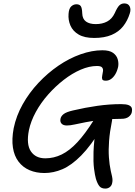

<svg xmlns="http://www.w3.org/2000/svg" viewBox="-20 -1002 792 1123"><path d="M596 101Q573 101 561.5 87Q550 73 541 44Q535 23 530 -15.5Q525 -54 527 -114Q529 -174 542 -258L574 -252Q511 -149 454.5 -92Q398 -35 345.5 -12.5Q293 10 240 10Q192 10 153 -6.5Q114 -23 88.5 -56.5Q63 -90 55.5 -139Q48 -188 60 -252Q75 -325 113 -392.5Q151 -460 205 -517.5Q259 -575 322 -618Q385 -661 451.5 -684.5Q518 -708 579 -708Q620 -708 641 -693Q662 -678 668.5 -655.5Q675 -633 671 -611Q665 -585 654 -567Q643 -549 629 -539.5Q615 -530 599 -530Q581 -530 578 -538.5Q575 -547 578 -560.5Q581 -574 582.5 -586.5Q584 -599 577 -607.5Q570 -616 547 -616Q502 -616 452 -594.5Q402 -573 353 -535Q304 -497 261.5 -449Q219 -401 189.5 -347Q160 -293 149 -240Q133 -158 160.5 -117Q188 -76 245 -76Q295 -76 341 -98.5Q387 -121 432.5 -170Q478 -219 527 -297Q544 -323 562.5 -333Q581 -343 607 -343Q625 -343 632 -330.5Q639 -318 635 -295Q622 -231 618 -178Q614 -125 617 -82Q620 -39 628 -2Q633 18 635.5 30.5Q638 43 638 51.5Q638 60 636 69Q633 84 622 92.5Q611 101 596 101ZM371 -268Q350 -268 340 -279Q330 -290 334 -308Q337 -323 352.5 -335Q368 -347 407 -356Q479 -373 549.5 -383Q620 -393 688 -393Q718 -393 732.5 -387Q747 -381 750.5 -370.5Q754 -360 751 -346Q748 -331 733 -319Q718 -307 690 -307Q624 -307 572.5 -301Q521 -295 482.5 -287.5Q444 -280 417 -274Q390 -268 371 -268ZM531 -780Q474 -780 440 -800Q406 -820 392 -852.5Q378 -885 381 -921Q383 -952 396.5 -964.5Q410 -977 427 -977Q445 -977 452.5 -966Q460 -955 461 -924Q462 -891 483 -876Q504 -861 540 -861Q578 -861 606.5 -876Q635 -891 651 -925Q666 -959 678 -970.5Q690 -982 707 -982Q730 -982 738.5 -964.5Q747 -947 739 -923Q726 -881 700.5 -848.5Q675 -816 633 -798Q591 -780 531 -780Z"/></svg>

Font: Shantell Sans
Style: Italic
Weight: 400
Italic angle: -11°
Designer: Stephen Nixon, Anya Danilova, Shantell Martin
Foundry: Arrow Type
Version: Version 1.011;[c5ecc13dd]